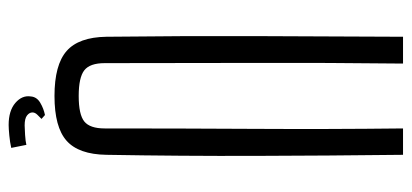

<svg xmlns="http://www.w3.org/2000/svg" viewBox="-274 -566 952 444"><g transform="rotate(90 202.0 -344.0)"><path d="M202 6Q130 6 98 -22Q66 -50 65 -114Q63 -287 63.5 -456.5Q64 -626 65 -800H127Q125 -626 125.5 -455Q126 -284 126 -110Q126 -76 142.5 -63Q159 -50 202 -50Q245 -50 261 -63Q277 -76 277 -110Q277 -284 278 -455Q279 -626 277 -800H338Q340 -626 340.5 -456.5Q341 -287 338 -114Q337 -50 305.5 -22Q274 6 202 6ZM203 61Q204 47 217.5 39Q231 31 246 28L255 36Q251 40 245.5 45.5Q240 51 240 57Q240 64 247 69.5Q254 75 270 75Q277 75 292 74Q307 73 315 71L322 106Q309 109 293 110.5Q277 112 269 112Q236 112 218 96.5Q200 81 203 61Z"/></g></svg>

Font: Big Shoulders Text Light
Style: Regular
Weight: 300
Designer: Patric King
Foundry: XO Type Co
Version: Version 1.000; ttfautohint (v1.8.2)